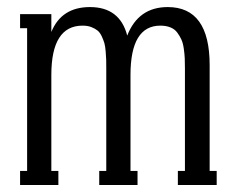

<svg xmlns="http://www.w3.org/2000/svg" viewBox="-20 -526 668 546"><path d="M576.2 -340.8V-40H596.2V0H485.8V-40H505.9V-331.1Q505.9 -348.1 505.4 -359.9Q504.9 -371.6 502.7 -387.5Q500.5 -403.3 495.8 -413.6Q491.2 -423.8 483.9 -433.6Q476.6 -443.4 464.4 -448.2Q452.1 -453.1 436 -453.1Q351.1 -453.1 351.1 -313V-40H371.1V0H262.2V-40H282.2V-331.1Q282.2 -346.7 282 -355.7Q281.7 -364.7 280.5 -379.6Q279.3 -394.5 276.9 -403.1Q274.4 -411.6 269.5 -422.4Q264.6 -433.1 257.6 -439Q250.5 -444.8 239.7 -449Q229 -453.1 214.8 -453.1Q126 -453.1 126 -313V-40H146V0H37.1V-40H57.1V-445.8H37.1V-485.8H126V-435.1Q154.8 -505.9 235.8 -505.9Q320.8 -505.9 341.8 -424.8Q373.5 -505.9 457 -505.9Q576.2 -505.9 576.2 -340.8Z"/></svg>

Font: Margherita
Style: Regular
Weight: 400
Designer: James Puckett
Foundry: Dunwich Type Founders
Version: Version 1.008;hotconv 1.0.109;makeotfexe 2.5.65596